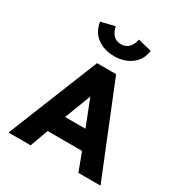

<svg xmlns="http://www.w3.org/2000/svg" viewBox="-253 -1335 1438 1518"><g transform="rotate(30 466.0 -576.0)"><path d="M571 -1152C571 -1152 560 -1049 466 -1049C372 -1049 361 -1152 361 -1152L235 -1121C247 -1014 337 -940 466 -940C595 -940 685 -1014 697 -1121ZM552 -825H378L46 0H248L308 -165H622L684 0H886ZM558 -330H372L464 -570Z"/></g></svg>

Font: Sztylet
Style: Bd
Weight: 700
Foundry: Cannot Into Space Fonts, PlusOne Fonts
Version: Version 0.12